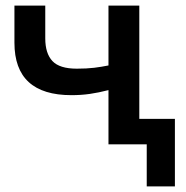

<svg xmlns="http://www.w3.org/2000/svg" viewBox="-20 -515 665 685"><path d="M367 0V-193.5Q332 -184.5 300.8 -180Q269.5 -175.5 235 -175.5Q31.5 -175.5 31.5 -362.5V-495H141.5V-378Q141.5 -324.5 167 -297.2Q192.5 -270 254 -270Q289.5 -270 316 -273.2Q342.5 -276.5 367 -281.5V-495H477V-91H604V150H503.5V0Z"/></svg>

Font: Geologica
Style: Regular
Weight: 400
Designer: Sindre Bremnes, Frode Helland
Foundry: Monokrom Skriftforlag AS
Version: Version 1.010; ttfautohint (v1.8.4.7-5d5b);gftools[0.9.28]